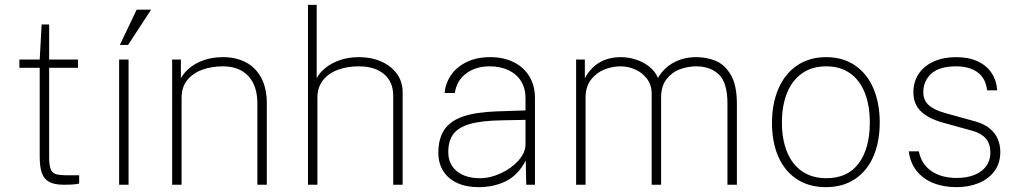

<svg xmlns="http://www.w3.org/2000/svg" viewBox="-20 -763 4222 793"><path d="M183 -483V-116Q183 -79.5 189.5 -63.8Q196 -48 211.5 -43.5Q227 -39 263 -39H307V-5Q291 0 244 0Q205 0 183.5 -11.5Q162 -23 153 -48Q144 -73 144 -116V-483H60V-517H144L152 -662H183V-517H302V-483Z M511 0H472V-517H511ZM604 -723 509 -577.5H475L544.5 -723Z M691 -517H727V-440L731 -446.5Q746 -470 770.8 -488.2Q795.5 -506.5 828.8 -516.8Q862 -527 901 -527Q954 -527 994.8 -506Q1035.5 -485 1058.8 -442Q1082 -399 1082 -335V0H1043V-335Q1043 -409 1005.5 -449Q968 -489 901 -489Q853.5 -489 814.8 -474.8Q776 -460.5 753 -431.5Q730 -402.5 730 -360V0H691Z M1252 -743H1288V-440Q1301.5 -465 1327 -484.8Q1352.5 -504.5 1387.2 -515.8Q1422 -527 1463 -527Q1514 -527 1555 -508.8Q1596 -490.5 1619.5 -457.8Q1643 -425 1643 -383V0H1604V-368Q1604 -425 1566 -457Q1528 -489 1462 -489Q1414.5 -489 1375.8 -474.8Q1337 -460.5 1314 -431.5Q1291 -402.5 1291 -360V0H1252Z M1790.5 -132Q1790.5 -190.5 1815 -227Q1839.5 -263.5 1892.2 -281.8Q1945 -300 2031.5 -303L2150.5 -307V-357Q2150.5 -398 2132 -427.8Q2113.5 -457.5 2080 -473.2Q2046.5 -489 2002.5 -489Q1945 -489 1905.8 -460Q1866.5 -431 1858.5 -379H1816.5Q1819 -417 1841.5 -451Q1864 -485 1905.8 -506Q1947.5 -527 2004.5 -527Q2059.5 -527 2101.2 -506.5Q2143 -486 2166.2 -447.8Q2189.5 -409.5 2189.5 -358V0H2153.5L2151.5 -100Q2120 -40 2070 -15Q2020 10 1956.5 10Q1906 10 1868.5 -7.2Q1831 -24.5 1810.8 -56.5Q1790.5 -88.5 1790.5 -132ZM2150.5 -167V-268L2050.5 -266Q1968 -264.5 1920.5 -250.8Q1873 -237 1852.2 -209Q1831.5 -181 1831.5 -135Q1831.5 -84.5 1867 -55.8Q1902.5 -27 1962.5 -27Q2005 -27 2049 -47.5Q2093 -68 2121.8 -100.5Q2150.5 -133 2150.5 -167Z M2359.5 -517H2395.5V-440Q2443 -527 2544.5 -527Q2575.5 -527 2606.5 -517Q2637.5 -507 2662 -487.5Q2686.5 -468 2697.5 -441Q2721 -482 2762.2 -504.5Q2803.5 -527 2855.5 -527Q2898 -527 2935.2 -512Q2972.5 -497 2998 -454.5Q3023.5 -412 3023.5 -335V0H2984.5V-335Q2984.5 -421.5 2949.2 -455.2Q2914 -489 2855.5 -489Q2821.5 -489 2788.5 -477Q2755.5 -465 2733 -436.2Q2710.5 -407.5 2710.5 -360V0H2671.5V-376Q2671.5 -412 2652.2 -437.5Q2633 -463 2603.5 -476Q2574 -489 2543.5 -489Q2508.5 -489 2475.2 -475.5Q2442 -462 2420.2 -433Q2398.5 -404 2398.5 -360V0H2359.5Z M3168.5 -255Q3168.5 -335 3195 -396.5Q3221.5 -458 3272 -492.5Q3322.5 -527 3392.5 -527Q3461.5 -527 3511.5 -492.8Q3561.5 -458.5 3587.5 -397.5Q3613.5 -336.5 3613.5 -257Q3613.5 -177.5 3587.5 -117.2Q3561.5 -57 3511.2 -23.5Q3461 10 3391.5 10Q3321 10 3270.8 -23.2Q3220.5 -56.5 3194.5 -116.2Q3168.5 -176 3168.5 -255ZM3572.5 -257Q3572.5 -327 3552 -379.2Q3531.5 -431.5 3491.2 -460.2Q3451 -489 3392.5 -489Q3333.5 -489 3292.5 -460Q3251.5 -431 3230.5 -378.8Q3209.5 -326.5 3209.5 -257Q3209.5 -188 3230.5 -136Q3251.5 -84 3292.8 -55.5Q3334 -27 3393.5 -27Q3481.5 -27 3527 -88.8Q3572.5 -150.5 3572.5 -257Z M3733.5 -138H3775Q3785.5 -85 3826.8 -56.5Q3868 -28 3931.5 -28Q3973 -28 4004.5 -40.5Q4036 -53 4053.2 -76.8Q4070.5 -100.5 4070.5 -133Q4070.5 -168.5 4052.2 -190.2Q4034 -212 3997.5 -222.5L3874.5 -256.5Q3815 -273 3783.8 -302.8Q3752.5 -332.5 3752.5 -382Q3752.5 -425.5 3774.5 -458.2Q3796.5 -491 3836.5 -509Q3876.5 -527 3929.5 -527Q3980 -527 4017.2 -510Q4054.5 -493 4075.2 -462Q4096 -431 4098.5 -390H4057Q4051 -440.5 4017 -464.8Q3983 -489 3929.5 -489Q3860 -489 3826.8 -459Q3793.5 -429 3793.5 -382Q3793.5 -348.5 3816.5 -328.2Q3839.5 -308 3885.5 -295.5L4008.5 -261.5Q4044.5 -251.5 4067.5 -232.5Q4090.5 -213.5 4101 -188.8Q4111.5 -164 4111.5 -135Q4111.5 -89 4087.2 -56.2Q4063 -23.5 4022 -6.8Q3981 10 3931.5 10Q3877 10 3834.2 -7.2Q3791.5 -24.5 3765.2 -58Q3739 -91.5 3733.5 -138Z"/></svg>

Font: Public Sans VF
Style: Regular
Weight: 400
Designer: Pablo Impallari, Rodrigo Fuenzalida (Modified by Dan O. Williams and USWDS)
Version: Version 1.003